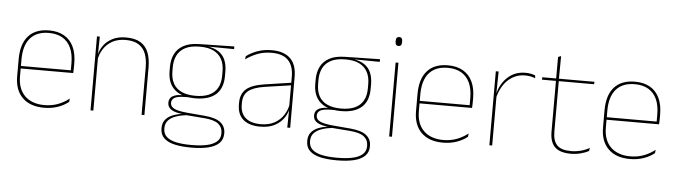

<svg xmlns="http://www.w3.org/2000/svg" viewBox="-50 -862 4419 1255"><g transform="rotate(5 2159.5 -235.0)"><path d="M251.5 9.5Q160 9.5 109.5 -40.2Q59 -90 59 -180.5V-292.5Q59 -392.5 105.8 -444.8Q152.5 -497 241.5 -497Q300 -497 340.8 -473.5Q381.5 -450 402.5 -405.2Q423.5 -360.5 423.5 -296.5V-279.5Q423.5 -268.5 423.2 -257.5Q423 -246.5 422 -233H405Q405 -250.5 405 -266.5Q405 -282.5 405 -296Q405 -355.5 386.2 -396.5Q367.5 -437.5 331 -459Q294.5 -480.5 241.5 -480.5Q161.5 -480.5 119.5 -432.5Q77.5 -384.5 77.5 -292.5V-243.5V-239.5V-181Q77.5 -140 89.2 -108Q101 -76 123.5 -53.8Q146 -31.5 178.5 -19.8Q211 -8 252 -8Q299.5 -8 339.5 -22.8Q379.5 -37.5 414.5 -65L412 -43Q382.5 -19 341.5 -4.8Q300.5 9.5 251.5 9.5ZM67.5 -233V-249.5H415.5V-233Z M891 0V-310Q891 -363 876.8 -400.5Q862.5 -438 830.5 -458.2Q798.5 -478.5 745 -478.5Q695.5 -478.5 658.8 -458.8Q622 -439 600 -404.2Q578 -369.5 571 -325L562 -344H567.5Q572 -385 593.8 -419.2Q615.5 -453.5 654 -474.2Q692.5 -495 746 -495Q806.5 -495 842.2 -472.8Q878 -450.5 893.8 -409.2Q909.5 -368 909.5 -311V0ZM556 0V-485.5H574.5L572.5 -358.5H574.5V0Z M1231 -138Q1143 -138 1095.8 -179.5Q1048.5 -221 1048.5 -302V-329Q1048.5 -376.5 1066.5 -413Q1084.5 -449.5 1123.8 -471Q1163 -492.5 1226.5 -493.5L1456 -498V-480.5L1269 -482.5L1268.5 -485Q1323 -479.5 1354.2 -458.2Q1385.5 -437 1398.8 -404Q1412 -371 1412 -330V-300.5Q1412 -219.5 1366 -178.8Q1320 -138 1231 -138ZM1228.5 168H1237Q1291 168 1332.5 159.2Q1374 150.5 1397.8 130.2Q1421.5 110 1421.5 75.5V73.5Q1421.5 35.5 1393.8 13.2Q1366 -9 1301 -14L1173.5 -24L1190 -24.5Q1148 -19.5 1115.8 -8.5Q1083.5 2.5 1065.2 22.5Q1047 42.5 1047 74V75.5Q1047 111 1070.2 131.2Q1093.5 151.5 1134.5 159.8Q1175.5 168 1228.5 168ZM1228.5 185Q1169.5 185 1124.5 175Q1079.5 165 1054 141.2Q1028.5 117.5 1028.5 76.5V74.5Q1028.5 39 1048 17Q1067.5 -5 1099.5 -16.2Q1131.5 -27.5 1169 -30.5L1168 -27.5Q1110 -32 1084.2 -48.5Q1058.5 -65 1058.5 -93.5V-94Q1058.5 -112 1067.5 -124.8Q1076.5 -137.5 1096.8 -144.5Q1117 -151.5 1149.5 -151.5V-158L1205 -141H1166.5Q1115.5 -140.5 1095.8 -129Q1076 -117.5 1076 -95V-94.5Q1076 -71 1101 -58Q1126 -45 1188 -39.5L1303.5 -29.5Q1376.5 -23 1408.2 3.2Q1440 29.5 1440 72.5V74.5Q1440 115 1414.2 139.2Q1388.5 163.5 1342.8 174.2Q1297 185 1237 185ZM1231 -154.5Q1284.5 -154.5 1320.5 -171Q1356.5 -187.5 1375 -220.2Q1393.5 -253 1393.5 -300.5V-330Q1393.5 -376.5 1375.5 -409.5Q1357.5 -442.5 1322.2 -459.8Q1287 -477 1235 -477H1230Q1172 -477 1136 -458Q1100 -439 1083.5 -405.5Q1067 -372 1067 -329V-302Q1067 -253.5 1085.2 -220.8Q1103.5 -188 1140 -171.2Q1176.5 -154.5 1231 -154.5Z M1847 0 1849 -128 1847.5 -131.5V-292V-334.5Q1847.5 -404.5 1812.2 -441.2Q1777 -478 1703.5 -478Q1649 -478 1606 -460.2Q1563 -442.5 1533.5 -420L1536 -441Q1551.5 -453 1575.2 -465.5Q1599 -478 1631.2 -486.5Q1663.5 -495 1703.5 -495Q1745 -495 1775.5 -484.2Q1806 -473.5 1826.2 -453Q1846.5 -432.5 1856.2 -402.8Q1866 -373 1866 -335V0ZM1670 9.5Q1597.5 9.5 1558.2 -24.2Q1519 -58 1519 -123V-134.5Q1519 -192.5 1555 -224.2Q1591 -256 1675.5 -268.5L1856.5 -295.5L1857 -278.5L1679 -252.5Q1604 -241.5 1570.8 -214.5Q1537.5 -187.5 1537.5 -135.5V-124Q1537.5 -66.5 1572.2 -36.8Q1607 -7 1672.5 -7Q1724.5 -7 1761.8 -27.2Q1799 -47.5 1821.5 -82.2Q1844 -117 1850.5 -160.5L1860 -142H1854Q1850 -102.5 1828 -67.8Q1806 -33 1766.5 -11.8Q1727 9.5 1670 9.5Z M2187 -138Q2099 -138 2051.8 -179.5Q2004.5 -221 2004.5 -302V-329Q2004.5 -376.5 2022.5 -413Q2040.5 -449.5 2079.8 -471Q2119 -492.5 2182.5 -493.5L2412 -498V-480.5L2225 -482.5L2224.5 -485Q2279 -479.5 2310.2 -458.2Q2341.5 -437 2354.8 -404Q2368 -371 2368 -330V-300.5Q2368 -219.5 2322 -178.8Q2276 -138 2187 -138ZM2184.5 168H2193Q2247 168 2288.5 159.2Q2330 150.5 2353.8 130.2Q2377.5 110 2377.5 75.5V73.5Q2377.5 35.5 2349.8 13.2Q2322 -9 2257 -14L2129.5 -24L2146 -24.5Q2104 -19.5 2071.8 -8.5Q2039.5 2.5 2021.2 22.5Q2003 42.5 2003 74V75.5Q2003 111 2026.2 131.2Q2049.5 151.5 2090.5 159.8Q2131.5 168 2184.5 168ZM2184.5 185Q2125.5 185 2080.5 175Q2035.5 165 2010 141.2Q1984.5 117.5 1984.5 76.5V74.5Q1984.5 39 2004 17Q2023.5 -5 2055.5 -16.2Q2087.5 -27.5 2125 -30.5L2124 -27.5Q2066 -32 2040.2 -48.5Q2014.5 -65 2014.5 -93.5V-94Q2014.5 -112 2023.5 -124.8Q2032.5 -137.5 2052.8 -144.5Q2073 -151.5 2105.5 -151.5V-158L2161 -141H2122.5Q2071.5 -140.5 2051.8 -129Q2032 -117.5 2032 -95V-94.5Q2032 -71 2057 -58Q2082 -45 2144 -39.5L2259.5 -29.5Q2332.5 -23 2364.2 3.2Q2396 29.5 2396 72.5V74.5Q2396 115 2370.2 139.2Q2344.5 163.5 2298.8 174.2Q2253 185 2193 185ZM2187 -154.5Q2240.5 -154.5 2276.5 -171Q2312.5 -187.5 2331 -220.2Q2349.5 -253 2349.5 -300.5V-330Q2349.5 -376.5 2331.5 -409.5Q2313.5 -442.5 2278.2 -459.8Q2243 -477 2191 -477H2186Q2128 -477 2092 -458Q2056 -439 2039.5 -405.5Q2023 -372 2023 -329V-302Q2023 -253.5 2041.2 -220.8Q2059.5 -188 2096 -171.2Q2132.5 -154.5 2187 -154.5Z M2515.5 0V-485.5H2534V0ZM2525 -594.5Q2514.5 -594.5 2509 -601.2Q2503.5 -608 2503.5 -622V-626.5Q2503.5 -640 2509 -646.8Q2514.5 -653.5 2525 -653.5Q2535.5 -653.5 2540.8 -646.8Q2546 -640 2546 -626.5V-622Q2546 -608 2540.8 -601.2Q2535.5 -594.5 2525 -594.5Z M2868.5 9.5Q2777 9.5 2726.5 -40.2Q2676 -90 2676 -180.5V-292.5Q2676 -392.5 2722.8 -444.8Q2769.5 -497 2858.5 -497Q2917 -497 2957.8 -473.5Q2998.5 -450 3019.5 -405.2Q3040.5 -360.5 3040.5 -296.5V-279.5Q3040.5 -268.5 3040.2 -257.5Q3040 -246.5 3039 -233H3022Q3022 -250.5 3022 -266.5Q3022 -282.5 3022 -296Q3022 -355.5 3003.2 -396.5Q2984.5 -437.5 2948 -459Q2911.5 -480.5 2858.5 -480.5Q2778.5 -480.5 2736.5 -432.5Q2694.5 -384.5 2694.5 -292.5V-243.5V-239.5V-181Q2694.5 -140 2706.2 -108Q2718 -76 2740.5 -53.8Q2763 -31.5 2795.5 -19.8Q2828 -8 2869 -8Q2916.5 -8 2956.5 -22.8Q2996.5 -37.5 3031.5 -65L3029 -43Q2999.5 -19 2958.5 -4.8Q2917.5 9.5 2868.5 9.5ZM2684.5 -233V-249.5H3032.5V-233Z M3188.5 -308.5 3179 -320.5 3184.5 -325Q3201 -402 3249 -447.2Q3297 -492.5 3367 -492.5Q3388 -492.5 3404.2 -489Q3420.5 -485.5 3431.5 -480.5L3433 -462.5Q3420 -468 3403 -471.5Q3386 -475 3365.5 -475Q3304 -475 3256.8 -433.2Q3209.5 -391.5 3188.5 -308.5ZM3173 0V-485.5H3191.5L3189 -335L3191.5 -332.5V0Z M3708.5 9Q3660 9 3629.5 -5.2Q3599 -19.5 3584.5 -49Q3570 -78.5 3570 -123V-462.5H3588.5V-124.5Q3588.5 -65.5 3616 -37Q3643.5 -8.5 3709 -8.5Q3740 -8.5 3770.2 -16.2Q3800.5 -24 3828.5 -40L3826 -20Q3803 -7 3771.8 1Q3740.5 9 3708.5 9ZM3478.5 -457V-473H3822L3819.5 -457ZM3570 -468V-614L3589.5 -621.5L3588 -468Z M4095.5 9.5Q4004 9.5 3953.5 -40.2Q3903 -90 3903 -180.5V-292.5Q3903 -392.5 3949.8 -444.8Q3996.5 -497 4085.5 -497Q4144 -497 4184.8 -473.5Q4225.5 -450 4246.5 -405.2Q4267.5 -360.5 4267.5 -296.5V-279.5Q4267.5 -268.5 4267.2 -257.5Q4267 -246.5 4266 -233H4249Q4249 -250.5 4249 -266.5Q4249 -282.5 4249 -296Q4249 -355.5 4230.2 -396.5Q4211.5 -437.5 4175 -459Q4138.5 -480.5 4085.5 -480.5Q4005.5 -480.5 3963.5 -432.5Q3921.5 -384.5 3921.5 -292.5V-243.5V-239.5V-181Q3921.5 -140 3933.2 -108Q3945 -76 3967.5 -53.8Q3990 -31.5 4022.5 -19.8Q4055 -8 4096 -8Q4143.5 -8 4183.5 -22.8Q4223.5 -37.5 4258.5 -65L4256 -43Q4226.5 -19 4185.5 -4.8Q4144.5 9.5 4095.5 9.5ZM3911.5 -233V-249.5H4259.5V-233Z"/></g></svg>

Font: Anek Gujarati Thin
Style: Regular
Weight: 250
Version: Version 1.003